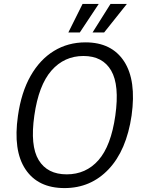

<svg xmlns="http://www.w3.org/2000/svg" viewBox="-20 -949 734 979"><path d="M309 10Q173.5 10 109.8 -85.8Q46 -181.5 71.5 -358.5Q88.5 -478.5 136 -562Q183.5 -645.5 255 -689.2Q326.5 -733 416 -733Q549.5 -733 612.8 -636Q676 -539 651 -360Q625 -182.5 534 -86.2Q443 10 309 10ZM320 -60Q418.5 -60 482.2 -132.5Q546 -205 568 -359.5Q590 -515 546.8 -589.2Q503.5 -663.5 405.5 -663.5Q307.5 -663.5 242.2 -589Q177 -514.5 155 -359.5Q133 -205.5 177.2 -132.8Q221.5 -60 320 -60ZM401 -929 328.5 -783.5H387L483.5 -929ZM543.5 -929 452 -783.5H511L627 -929Z"/></svg>

Font: Public Sans Light
Style: Italic
Weight: 300
Italic angle: -8°
Designer: The Public Sans project authors (U.S. Web Design System). Libre Franklin designed by Pablo Impallari and Rodrigo Fuenzal
Version: Version 1.007; ttfautohint (v1.8.1) -l 8 -r 50 -G 200 -x 14 